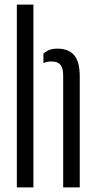

<svg xmlns="http://www.w3.org/2000/svg" viewBox="-20 -820 420 840"><path d="M53.7 0V-800H126.2V0ZM256.4 0V-489.8Q256.4 -522.7 244 -536.9Q231.6 -551.1 204.8 -551.1Q185.1 -551.1 170 -543.8V-585.1Q181.3 -595.9 195.6 -601.5Q210 -607.2 231.2 -607.2Q279.4 -607.2 304.2 -578.9Q328.9 -550.7 328.9 -484.7V0Z"/></svg>

Font: Big Shoulders Stencil Display SC Thin
Style: Regular
Weight: 100
Designer: Patric King
Foundry: XO Type Co
Version: Version 2.001